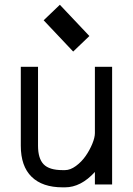

<svg xmlns="http://www.w3.org/2000/svg" viewBox="-20 -784 565 816"><path d="M359.9 -630.9 291 -564.9 165.5 -697.8 234.4 -763.7ZM383.3 -500H456.5V0H383.3V-53.2Q323.7 12.2 256.3 12.2H246.1Q160.2 12.2 114.3 -32.7Q68.4 -77.6 68.4 -164.6V-500H141.6V-164.6Q141.6 -110.4 165.5 -85.7Q189.5 -61 246.1 -61H256.3Q278.8 -61 302.7 -78.6Q326.7 -96.2 344 -121.1Q361.3 -146 372.3 -172.9Q383.3 -199.7 383.3 -218.3Z"/></svg>

Font: Anka/Coder Condensed
Style: Regular
Weight: 400
Width: 4
Monospace: yes
Version: Version 1.100